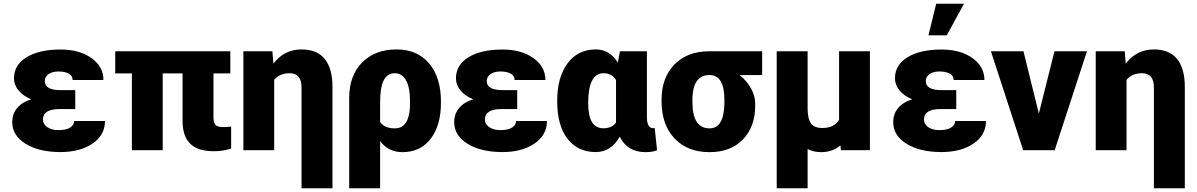

<svg xmlns="http://www.w3.org/2000/svg" viewBox="-20 -802 6388 1025"><path d="M209.5 -164.1Q209.5 -139.2 232.2 -123.3Q254.9 -107.4 292 -107.4Q335.4 -107.4 355.7 -121.8Q376 -136.2 376 -156.2H540.5Q540.5 -80.6 473.6 -35.4Q406.7 9.8 303.2 9.8Q188 9.8 116.7 -34.4Q45.4 -78.6 45.4 -149.4Q45.4 -194.3 71.5 -225.3Q97.7 -256.3 146.5 -272Q103.5 -289.6 79.1 -319.1Q54.7 -348.6 54.7 -383.8Q54.7 -455.6 122.1 -496.6Q189.5 -537.6 303.2 -537.6Q404.3 -537.6 468.3 -491.9Q532.2 -446.3 532.2 -375H367.7Q367.7 -398.4 346.4 -409.4Q325.2 -420.4 292.5 -420.4Q258.8 -420.4 239 -406.2Q219.2 -392.1 219.2 -368.7Q219.2 -320.8 304.7 -320.8H381.8V-219.7H297.9Q209.5 -219.7 209.5 -164.1Z M1209.5 -410.2H1119.6V-176.8Q1119.6 -147 1130.4 -135.3Q1141.1 -123.5 1172.9 -123.5Q1197.3 -123.5 1213.9 -126.5V-8.8Q1169.4 5.4 1121.1 5.4Q1036.1 5.4 995.4 -34.9Q954.6 -75.2 954.6 -156.2V-410.2H848.6V0H684.1V-410.2H595.2V-528.3H1209.5Z M1434.1 -528.3 1439.5 -462.4Q1497.6 -538.1 1589.8 -538.1Q1671.9 -538.1 1713.4 -487.5Q1754.9 -437 1754.9 -337.9V203.1H1589.8V-334.5Q1589.8 -411.1 1526.9 -411.1Q1473.6 -411.1 1443.8 -376V0H1279.3V-528.3Z M2097.2 -538.1Q2207.5 -538.1 2270.8 -463.6Q2334 -389.2 2334 -259.8V-252.9Q2334 -132.3 2279.1 -61Q2224.1 10.3 2128.4 10.3Q2054.7 10.3 2009.3 -48.3V203.1H1844.2V-278.3Q1844.2 -398.4 1913.1 -468.3Q1981.9 -538.1 2097.2 -538.1ZM2009.3 -150.4Q2033.2 -116.7 2087.9 -116.7Q2162.6 -116.7 2168.5 -231L2168.9 -263.2Q2168.9 -334 2147.9 -372.6Q2127 -411.1 2086.4 -411.1Q2009.3 -411.1 2009.3 -258.8Z M2568.8 -164.1Q2568.8 -139.2 2591.6 -123.3Q2614.3 -107.4 2651.4 -107.4Q2694.8 -107.4 2715.1 -121.8Q2735.4 -136.2 2735.4 -156.2H2899.9Q2899.9 -80.6 2833 -35.4Q2766.1 9.8 2662.6 9.8Q2547.4 9.8 2476.1 -34.4Q2404.8 -78.6 2404.8 -149.4Q2404.8 -194.3 2430.9 -225.3Q2457 -256.3 2505.9 -272Q2462.9 -289.6 2438.5 -319.1Q2414.1 -348.6 2414.1 -383.8Q2414.1 -455.6 2481.4 -496.6Q2548.8 -537.6 2662.6 -537.6Q2763.7 -537.6 2827.6 -491.9Q2891.6 -446.3 2891.6 -375H2727.1Q2727.1 -398.4 2705.8 -409.4Q2684.6 -420.4 2651.9 -420.4Q2618.2 -420.4 2598.4 -406.2Q2578.6 -392.1 2578.6 -368.7Q2578.6 -320.8 2664.1 -320.8H2741.2V-219.7H2657.2Q2568.8 -219.7 2568.8 -164.1Z M3433.6 -528.3V-172.4Q3435.1 -117.7 3467.3 -117.7Q3472.7 -117.7 3475.1 -119.1L3487.8 0Q3462.9 10.3 3426.8 10.3Q3329.1 10.3 3288.6 -72.3Q3242.2 9.8 3160.2 9.8Q3064.9 9.8 3009.8 -60.8Q2954.6 -131.3 2954.6 -263.2Q2954.6 -388.7 3009.5 -463.4Q3064.5 -538.1 3161.1 -538.1Q3234.9 -538.1 3278.3 -467.8L3289.6 -528.3ZM3120.1 -252.9Q3120.1 -183.1 3140.4 -150.1Q3160.6 -117.2 3201.7 -117.2Q3246.6 -117.2 3268.6 -147.9V-375Q3246.6 -411.1 3202.6 -411.1Q3120.1 -411.1 3120.1 -252.9Z M4048.8 -401.4H3928.2Q3967.8 -369.6 3989.7 -329.1Q4011.7 -288.6 4011.7 -249V-238.8Q4011.7 -125.5 3946.3 -57.6Q3880.9 10.3 3768.1 10.3Q3650.4 10.3 3581.1 -62.7Q3511.7 -135.7 3511.7 -262.2V-269Q3511.7 -387.2 3580.6 -457.8Q3649.4 -528.3 3767.1 -528.3Q3767.1 -527.8 3767.6 -527.8V-528.3H4048.8ZM3676.3 -258.8Q3676.3 -116.7 3768.1 -116.7Q3844.7 -116.7 3847.2 -249.5V-269Q3847.2 -401.4 3767.6 -401.4Q3683.6 -401.4 3676.8 -287.1Z M4291.5 -528.3V-219.7Q4292 -167.5 4309.3 -143.1Q4326.7 -118.7 4371.1 -118.7Q4433.6 -118.7 4459.5 -163.1V-528.3H4624V0H4469.2L4466.8 -25.9Q4423.3 10.3 4364.3 10.3Q4322.8 10.3 4291.5 -6.3V203.1H4126.5V-528.3Z M4912.6 -164.1Q4912.6 -139.2 4935.3 -123.3Q4958 -107.4 4995.1 -107.4Q5038.6 -107.4 5058.8 -121.8Q5079.1 -136.2 5079.1 -156.2H5243.7Q5243.7 -80.6 5176.8 -35.4Q5109.9 9.8 5006.3 9.8Q4891.1 9.8 4819.8 -34.4Q4748.5 -78.6 4748.5 -149.4Q4748.5 -194.3 4774.7 -225.3Q4800.8 -256.3 4849.6 -272Q4806.6 -289.6 4782.2 -319.1Q4757.8 -348.6 4757.8 -383.8Q4757.8 -455.6 4825.2 -496.6Q4892.6 -537.6 5006.3 -537.6Q5107.4 -537.6 5171.4 -491.9Q5235.4 -446.3 5235.4 -375H5070.8Q5070.8 -398.4 5049.6 -409.4Q5028.3 -420.4 4995.6 -420.4Q4961.9 -420.4 4942.1 -406.2Q4922.4 -392.1 4922.4 -368.7Q4922.4 -320.8 5007.8 -320.8H5085V-219.7H5001Q4912.6 -219.7 4912.6 -164.1ZM4978 -782.2H5126.5L5034.2 -613.3H4936.5Z M5525.9 -195.8 5609.4 -528.3H5782.7L5610.4 0H5442.4L5270 -528.3H5443.8Z M5984.4 -528.3 5989.7 -462.4Q6047.9 -538.1 6140.1 -538.1Q6222.2 -538.1 6263.7 -487.5Q6305.2 -437 6305.2 -337.9V203.1H6140.1V-334.5Q6140.1 -411.1 6077.1 -411.1Q6023.9 -411.1 5994.1 -376V0H5829.6V-528.3Z"/></svg>

Font: Sadagaat-English
Style: Regular
Weight: 900
Designer: Ahmed alsheikh
Foundry: Ahmed alsheikh Design
Version: Version 2.137;January 17, 2018;FontCreator 11.0.0.2408 64-bi